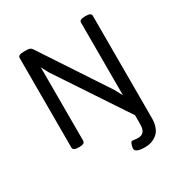

<svg xmlns="http://www.w3.org/2000/svg" viewBox="-164 -648 872 926"><g transform="rotate(-30 272.0 -185.0)"><path d="M445.5 -530.7Q475.6 -530.7 475.6 -514.5V55.9Q475.6 80.9 469.1 100.3Q462.5 119.7 452.4 130.8Q442.3 141.9 428.7 149Q415 156.2 402.9 158.5Q390.8 160.9 378.1 160.9Q323 160.9 323 137.9Q323 130 327.6 116.1Q332.1 102.3 339.3 102.3Q340.5 102.3 349.8 103.8Q359.1 105.4 371.8 105.4Q390.4 105.4 401.3 93.3Q412.2 81.3 412.2 50.3V3.2L154.2 -385.7L134 -424.5V-15.5Q134 1.6 103.8 1.6H98.3Q68.2 1.6 68.2 -15.5V-514.5Q68.2 -530.7 98.3 -530.7H114.5Q127.2 -530.7 134.2 -527.9Q141.1 -525.2 146.3 -517.2L387.2 -151.8L409.8 -109.4V-514.5Q409.8 -530.7 440 -530.7Z"/></g></svg>

Font: Jaldi
Style: Regular
Weight: 400
Designer: Pablo Cosgaya and Nicolas Silva
Foundry: Omnibus-Type
Version: Version 1.001;PS 001.001;hotconv 1.0.70;makeotf.lib2.5.58329